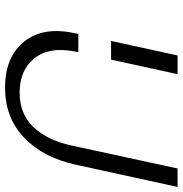

<svg xmlns="http://www.w3.org/2000/svg" viewBox="-2 -696 704 739"><g transform="rotate(90 349.5 -326.0)"><path d="M180 -276 177 -259Q159 -162 204.5 -106Q250 -50 336 -50Q418 -50 469 -103.5Q520 -157 540 -252L628 -658H699L613 -264Q585 -139 508.5 -66.5Q432 6 317 6Q199 6 140 -67Q81 -140 107 -260L110 -276ZM137 -402 193 -658H265L209 -402Z"/></g></svg>

Font: EauTestInfant
Style: Italic
Weight: 400
Italic angle: -12°
Designer: Christian Thalmann (Catharsis Fonts)
Version: Version 0.001;PS 000.001;hotconv 1.0.88;makeotf.lib2.5.64775